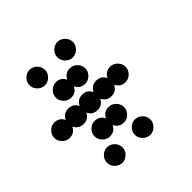

<svg xmlns="http://www.w3.org/2000/svg" viewBox="-135 -691 701 701"><g transform="rotate(-45 216.0 -340.0)"><path d="M228 -112Q216 -124 216 -140Q216 -156 228 -168Q240 -180 256 -180Q272 -180 284 -168Q296 -156 296 -140Q296 -124 284 -112Q272 -100 256 -100Q240 -100 228 -112ZM84 -112Q72 -124 72 -140Q72 -156 84 -168Q96 -180 112 -180Q128 -180 140 -168Q152 -156 152 -140Q152 -124 140 -112Q128 -100 112 -100Q96 -100 84 -112ZM148 -280Q173 -280 184 -257Q195 -280 220 -280Q236 -280 248 -268Q260 -256 260 -240Q260 -224 248 -212Q236 -200 220 -200Q195 -200 184 -223Q173 -200 148 -200Q132 -200 120 -212Q108 -224 108 -240Q108 -256 120 -268Q132 -280 148 -280ZM40 -380Q65 -380 76 -357Q87 -380 112 -380Q137 -380 148 -357Q159 -380 184 -380Q209 -380 220 -357Q231 -380 256 -380Q281 -380 292 -357Q303 -380 328 -380Q344 -380 356 -368Q368 -356 368 -340Q368 -324 356 -312Q344 -300 328 -300Q303 -300 292 -323Q281 -300 256 -300Q231 -300 220 -323Q209 -300 184 -300Q159 -300 148 -323Q137 -300 112 -300Q87 -300 76 -323Q65 -300 40 -300Q24 -300 12 -312Q0 -324 0 -340Q0 -356 12 -368Q24 -380 40 -380ZM148 -480Q173 -480 184 -457Q195 -480 220 -480Q236 -480 248 -468Q260 -456 260 -440Q260 -424 248 -412Q236 -400 220 -400Q195 -400 184 -423Q173 -400 148 -400Q132 -400 120 -412Q108 -424 108 -440Q108 -456 120 -468Q132 -480 148 -480ZM228 -512Q216 -524 216 -540Q216 -556 228 -568Q240 -580 256 -580Q272 -580 284 -568Q296 -556 296 -540Q296 -524 284 -512Q272 -500 256 -500Q240 -500 228 -512ZM84 -512Q72 -524 72 -540Q72 -556 84 -568Q96 -580 112 -580Q128 -580 140 -568Q152 -556 152 -540Q152 -524 140 -512Q128 -500 112 -500Q96 -500 84 -512Z"/></g></svg>

Font: Dotrice Condensed
Style: Regular
Weight: 400
Width: 2
Monospace: yes
Designer: Paul Flo Williams
Foundry: His Deeds Are Dust
Version: Version 1.001